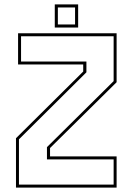

<svg xmlns="http://www.w3.org/2000/svg" viewBox="-20 -851 602 871"><path d="M66 -13.5H495.5V-128H193V-183.5L495.5 -483V-686.5H75.5V-572H372V-523L66 -219ZM52.5 0V-224L357.5 -526.5V-558.5H62V-700H509V-478L207 -179.5V-141.5H509V0ZM228.5 -726V-831H334.5V-726ZM242.5 -740H320.5V-817H242.5Z"/></svg>

Font: Tourney Thin
Style: Regular
Weight: 100
Designer: Tyler Finck
Foundry: Etcetera Type Co
Version: Version 1.015